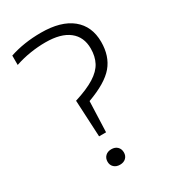

<svg xmlns="http://www.w3.org/2000/svg" viewBox="-185 -842 835 941"><g transform="rotate(-30 233.0 -372.0)"><path d="M192.5 -166.5 182 -374Q254 -396.5 295.8 -422.8Q337.5 -449 355 -482.2Q372.5 -515.5 372.5 -560Q372.5 -625.5 327 -661.2Q281.5 -697 194.5 -697Q152 -697 108.5 -690.2Q65 -683.5 22 -669V-722Q102.5 -749 199 -749Q312 -749 372.5 -700Q433 -651 433 -562.5Q433 -482 389.5 -430.2Q346 -378.5 238.5 -339.5L232 -166.5ZM212.5 5.5Q191.5 5.5 178.8 -6.5Q166 -18.5 166 -37.5Q166 -57.5 178.8 -69.8Q191.5 -82 212.5 -82Q233.5 -82 246 -69.8Q258.5 -57.5 258.5 -37.5Q258.5 -18.5 246 -6.5Q233.5 5.5 212.5 5.5Z"/></g></svg>

Font: Encode Sans SmExp Lt
Style: Regular
Weight: 300
Width: 6
Designer: Multiple Designers
Foundry: Impallari Type
Version: Version 3.002; ttfautohint (v1.8.3) -l 8 -r 50 -G 200 -x 14 